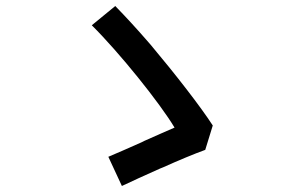

<svg xmlns="http://www.w3.org/2000/svg" viewBox="-20 -670 940 638"><path d="M662 -172 687 -253C647 -315 564 -422 480 -522L473 -530C435 -574 397 -615 363 -650L285 -586C376 -496 511 -328 560 -246C536 -236 499 -219 460 -202L450 -197C409 -179 367 -160 340 -149L385 -52C415 -66 462 -88 512 -110L522 -114C573 -137 626 -159 662 -172Z"/></svg>

Font: Glow Sans SC Condensed Medium
Style: Regular
Weight: 600
Width: 3
Designer: Ryoko NISHIZUKA (kana, bopomofo & ideographs); Paul D. Hunt (Latin, Greek & Cyrillic); Sandoll Communications, Soo-young
Version: Version 0.93